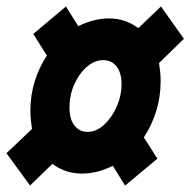

<svg xmlns="http://www.w3.org/2000/svg" viewBox="-31 -642 589 594"><path d="M-11 -168 68 -243Q66 -257 64.5 -270.5Q63 -284 63 -300Q63 -347 76.5 -390.5Q90 -434 114 -470L72 -537L173 -622L211 -561Q233 -572 257 -578.5Q281 -585 306 -585Q357 -585 397 -555L467 -622L538 -522L461 -447Q463 -434 464.5 -420Q466 -406 466 -391Q466 -342 452 -297.5Q438 -253 414 -217L456 -151L356 -68L318 -129Q296 -118 272 -111.5Q248 -105 222 -105Q172 -105 131 -135L62 -68ZM184 -309Q184 -273 199.5 -253.5Q215 -234 240 -234Q267 -234 291 -256Q315 -278 330 -312Q345 -346 345 -382Q345 -417 329.5 -436.5Q314 -456 288 -456Q262 -456 238 -435.5Q214 -415 199 -381.5Q184 -348 184 -309Z"/></svg>

Font: Radio Canada Condensed
Style: Bold Italic
Weight: 700
Width: 3
Italic angle: -12°
Designer: Charles Daoud, Etienne Aubert Bonn, Alexandre Saumier Demers, Jacques Le Bailly
Foundry: Radio-Canada
Version: Version 2.104; ttfautohint (v1.8.4.7-5d5b);gftools[0.9.28.de